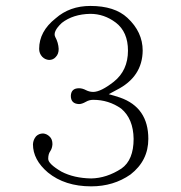

<svg xmlns="http://www.w3.org/2000/svg" viewBox="-20 -708 626 663"><path d="M430.7 -105.5Q372.1 -64.5 294.9 -64.5Q204.1 -64.5 145.5 -112.3Q93.8 -156.2 93.8 -210Q94.7 -225.6 104.5 -237.3Q114.3 -247.1 128.9 -247.1Q141.6 -246.1 151.4 -236.3Q161.1 -227.5 161.1 -210Q160.2 -195.3 153.3 -185.5Q146.5 -175.8 146.5 -160.2Q145.5 -142.6 192.4 -115.2Q235.4 -92.8 294.9 -91.8Q348.6 -92.8 399.4 -126Q441.4 -155.3 441.4 -228.5Q440.4 -297.9 398.4 -333Q355.5 -363.3 301.8 -363.3Q288.1 -363.3 276.4 -356.4Q262.7 -348.6 252.9 -348.6Q224.6 -349.6 224.6 -377Q225.6 -403.3 252.9 -403.3Q264.6 -403.3 277.3 -396.5Q289.1 -390.6 301.8 -390.6Q328.1 -390.6 373 -425.8Q421.9 -464.8 421.9 -533.2Q421.9 -597.7 379.9 -629.9Q339.8 -660.2 292 -660.2Q232.4 -659.2 193.4 -628.9Q161.1 -598.6 170.9 -580.1Q181.6 -560.5 182.6 -539.1Q182.6 -521.5 172.9 -511.7Q164.1 -501 149.4 -501Q135.7 -502 126 -511.7Q115.2 -523.4 115.2 -539.1Q115.2 -599.6 171.9 -644.5Q220.7 -687.5 292 -687.5Q376 -687.5 419.9 -646.5Q472.7 -597.7 472.7 -533.2Q471.7 -442.4 382.8 -397.5Q367.2 -389.6 355.5 -382.8Q374 -377.9 394.5 -371.1Q492.2 -336.9 492.2 -228.5Q492.2 -153.3 430.7 -105.5Z"/></svg>

Font: BabelStone Tangut Wenhai
Style: Regular
Weight: 400
Designer: Andrew West
Foundry: BabelStone
Version: Version 1.002 May 21, 2016